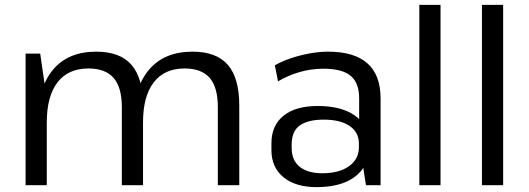

<svg xmlns="http://www.w3.org/2000/svg" viewBox="-20 -760 2170 788"><path d="M874 -320Q874 -402 840.5 -440.5Q807 -479 737 -479Q655 -479 611 -422Q567 -365 567 -257L527 -188V-254Q527 -396 590 -472Q653 -548 770 -548Q868 -548 915 -494Q962 -440 962 -327V0H874ZM85 -540H145L172 -354V0H85ZM480 -320Q480 -402 446 -440.5Q412 -479 343 -479Q260 -479 216 -422Q172 -365 172 -257L134 -188V-254Q134 -396 196 -472Q258 -548 375 -548Q473 -548 520 -493.5Q567 -439 567 -327V0H480Z M1454 -179V-356Q1454 -420 1419 -449Q1384 -478 1307 -478Q1258 -478 1210.5 -464.5Q1163 -451 1121 -426L1108 -492Q1136 -508 1172.5 -520.5Q1209 -533 1249.5 -540.5Q1290 -548 1326 -548Q1434 -548 1488 -500Q1542 -452 1542 -356V0H1482ZM1279 8Q1193 8 1143.5 -32.5Q1094 -73 1094 -144V-172Q1094 -245 1143.5 -285Q1193 -325 1284 -325Q1380 -325 1435.5 -286.5Q1491 -248 1491 -177V-147Q1491 -74 1434.5 -33Q1378 8 1279 8ZM1303 -49Q1372 -49 1412.5 -78Q1453 -107 1453 -156V-171Q1453 -217 1415 -243Q1377 -269 1308 -269Q1245 -269 1211 -245.5Q1177 -222 1177 -166V-153Q1177 -102 1210 -75.5Q1243 -49 1303 -49Z M1788 -740V0H1701V-740Z M2045 -740V0H1958V-740Z"/></svg>

Font: Pathway Extreme
Style: Regular
Weight: 400
Designer: Eduardo Rodriguez Tunni
Foundry: Eduardo Rodriguez Tunni
Version: Version 1.001;gftools[0.9.26]